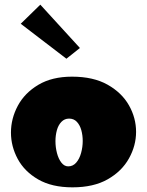

<svg xmlns="http://www.w3.org/2000/svg" viewBox="-20 -792 631 824"><path d="M291 12Q202.7 12 143.8 -22Q85 -56 56 -110Q27 -164 27 -223Q27 -283 56.4 -338Q85.8 -393 144.5 -428Q203.3 -463 289 -463Q380.7 -463 441.8 -428.5Q502.9 -394 533.4 -340Q564 -286 564 -226Q564 -167 533.4 -112Q502.8 -57 442.2 -22.5Q381.6 12 291 12ZM272.8 -78Q293 -78 307 -94Q321 -110 328 -135.5Q335 -161 335 -187Q335 -211.5 329 -233.3Q323 -255 310 -269Q297 -283 276.5 -283Q257 -283 243.5 -269Q230 -255 224 -232.8Q218 -210.6 218 -186Q218 -160 224.5 -135Q231 -110 243.5 -94Q256 -78 272.8 -78ZM265 -540 69 -690 153 -772 323 -586Z"/></svg>

Font: Marhey Light
Style: Regular
Weight: 300
Designer: Nur Syamsi & Bustanul Arifin
Foundry: Namelatype
Version: Version 1.000